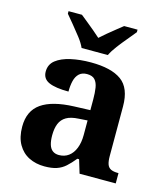

<svg xmlns="http://www.w3.org/2000/svg" viewBox="-115 -855 828 954"><g transform="rotate(15 299.5 -378.0)"><path d="M202 10Q158 10 122.5 -7.5Q87 -25 66 -61.5Q45 -98 45 -153Q45 -234 101 -273Q157 -312 269 -316L351 -319V-374Q351 -408 347 -433.5Q343 -459 330 -473.5Q317 -488 289 -488Q264 -488 249 -474Q234 -460 228 -435.5Q222 -411 222 -380Q155 -380 121 -395Q87 -410 87 -447Q87 -484 115 -506Q143 -528 190 -538.5Q237 -549 293 -549Q398 -549 450.5 -511Q503 -473 503 -379V-124Q503 -97 508.5 -81.5Q514 -66 527.5 -59.5Q541 -53 563 -53H567V0H381L360 -69H351Q329 -42 309.5 -24.5Q290 -7 265 1.5Q240 10 202 10ZM257 -63Q286 -63 307 -78.5Q328 -94 339.5 -123Q351 -152 351 -191V-266L306 -263Q266 -261 243 -247.5Q220 -234 210 -209.5Q200 -185 200 -149Q200 -121 206 -101.5Q212 -82 225 -72.5Q238 -63 257 -63ZM229 -606Q219 -629 198.5 -655.5Q178 -682 156.5 -708Q135 -734 119 -753V-766H188Q202 -755 221.5 -739Q241 -723 261 -706.5Q281 -690 296 -676Q311 -690 331 -706.5Q351 -723 371 -739Q391 -755 405 -766H474V-753Q459 -734 437 -708Q415 -682 395 -655.5Q375 -629 364 -606Z"/></g></svg>

Font: Noto Serif Armenian
Style: Bold
Weight: 700
Version: Version 2.007